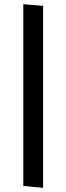

<svg xmlns="http://www.w3.org/2000/svg" viewBox="-20 -780 319 922"><path d="M187 -752V122.1L91.8 112.8V-759.8Z"/></svg>

Font: Sura
Style: Bold
Weight: 700
Designer: Carolina Giovagnoli
Foundry: Huerta Tipografica
Version: Version 1.002;PS 001.002;hotconv 1.0.70;makeotf.lib2.5.58329